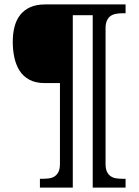

<svg xmlns="http://www.w3.org/2000/svg" viewBox="-20 -755 637 882"><path d="M405.9 -685.1H314.4V106.9H163.4V66.3H176.2Q192.6 66.3 206.9 64.1Q221.3 61.9 231.9 54.5Q242.6 47 249 33.7Q255.4 20.3 255.4 -3V-373.3H186.6Q144.1 -373.3 115.3 -388.6Q86.6 -404 70 -430.2Q53.5 -456.4 46 -490.6Q38.6 -524.8 38.6 -562.9Q38.6 -601.5 47 -633.2Q55.4 -664.9 73.3 -687.1Q91.1 -709.4 119.1 -722Q147 -734.7 188.1 -734.7H556.9V-694.1H544.1Q527.7 -694.1 513.4 -691.6Q499 -689.1 488.4 -681.9Q477.7 -674.8 471.3 -660.6Q464.9 -646.5 464.9 -624.3V-3Q464.9 20.3 471.3 33.7Q477.7 47 488.4 54.5Q499 61.9 513.4 64.1Q527.7 66.3 544.1 66.3H556.9V106.9H405.9Z"/></svg>

Font: Shan Wanhai
Style: Regular
Weight: 400
Designer: Khon Soe Zaw Thu
Foundry: Shan Unicode
Version: Version 1.00 June 3, 2017, initial release